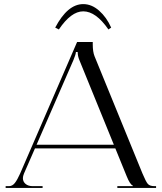

<svg xmlns="http://www.w3.org/2000/svg" viewBox="-20 -926 798 946"><path d="M252 -790Q313 -905.8 390.1 -905.8Q431.6 -905.8 468.3 -873.5Q504.9 -841.3 527.8 -790L514.2 -780.8Q452.6 -870.1 390.1 -870.1Q330.1 -870.1 270 -780.8ZM7.8 0V-8.8H23.9Q41 -8.8 53.2 -24.4Q65.4 -40 79.1 -70.8L359.9 -719.2H437V-707Q437 -670.9 445.8 -648.9L682.1 -70.8Q698.7 -31.2 708.3 -20Q717.8 -8.8 741.2 -8.8H749V0H558.1V-8.8H634.8V-11.2Q620.6 -16.6 604 -58.1L548.3 -194.8H152.3L98.1 -70.8Q92.8 -57.6 92.8 -48.3Q92.8 -30.8 106 -19.8Q119.1 -8.8 141.1 -8.8H189.9V0ZM160.2 -212.9H541L371.1 -629.9Q362.8 -649.4 362.8 -669.9H354Q354 -659.2 341.8 -629.9Z"/></svg>

Font: FoglihtenNo07calt
Style: Regular
Weight: 500
Designer: gluk (gluksza@wp.pl)
Foundry: gluk (gluksza@wp.pl)
Version: Version 0.844